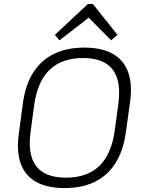

<svg xmlns="http://www.w3.org/2000/svg" viewBox="-20 -949 735 976"><path d="M308 7Q220 7 163.5 -24.5Q107 -56 85 -118.5Q63 -181 76 -271L97 -429Q110 -520 150 -582Q190 -644 255 -675.5Q320 -707 408 -707Q497 -707 553 -675.5Q609 -644 631.5 -582Q654 -520 641 -429L619 -271Q606 -181 566 -118.5Q526 -56 461.5 -24.5Q397 7 308 7ZM315 -46Q423 -46 484.5 -105Q546 -164 563 -283L581 -417Q598 -536 553 -595Q508 -654 402 -654Q295 -654 233 -595Q171 -536 154 -417L136 -283Q119 -164 163.5 -105Q208 -46 315 -46ZM259 -772 427 -929H452L577 -772L545 -744L421 -869H444L282 -744Z"/></svg>

Font: Pathway Extreme 8pt Thin 12pt
Style: Italic
Weight: 100
Italic angle: -8°
Version: Version 1.001;gftools[0.9.26]